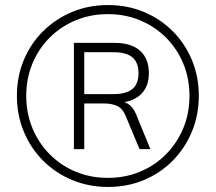

<svg xmlns="http://www.w3.org/2000/svg" viewBox="-20 -733 855 761"><path d="M408 8Q332 8 266 -19.5Q200 -47 151 -96Q102 -145 74.5 -211Q47 -277 47 -353Q47 -430 74.5 -495.5Q102 -561 151 -609.5Q200 -658 265.5 -685.5Q331 -713 408 -713Q485 -713 550.5 -685.5Q616 -658 664.5 -609.5Q713 -561 740.5 -495.5Q768 -430 768 -353Q768 -277 740.5 -211Q713 -145 664.5 -96Q616 -47 550.5 -19.5Q485 8 408 8ZM408 -28Q476 -28 535 -52.5Q594 -77 638 -121.5Q682 -166 706.5 -225Q731 -284 731 -353Q731 -422 706.5 -481Q682 -540 638 -584Q594 -628 535 -652.5Q476 -677 408 -677Q339 -677 280 -652.5Q221 -628 177 -584Q133 -540 108.5 -481Q84 -422 84 -353Q84 -284 108.5 -225Q133 -166 177 -121.5Q221 -77 280 -52.5Q339 -28 408 -28ZM273 -142V-563H435Q500 -563 535 -532Q570 -501 570 -443Q570 -386 534.5 -355.5Q499 -325 434 -325L437 -334Q466 -334 486.5 -322Q507 -310 519 -281L576 -142H533L477 -276Q465 -304 443.5 -313.5Q422 -323 391 -323H303L314 -332V-142ZM314 -360H430Q480 -360 504.5 -380Q529 -400 529 -443Q529 -485 505 -505.5Q481 -526 430 -526H314Z"/></svg>

Font: Mulish ExtraLight
Style: Regular
Weight: 200
Designer: Vernon Adams
Foundry: Vernon Adams
Version: Version 3.603